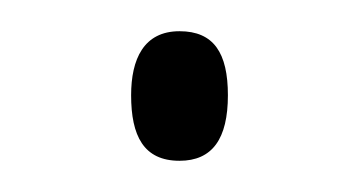

<svg xmlns="http://www.w3.org/2000/svg" viewBox="-20 -399 229 123"><path d="M64 -338C64 -312 72 -296 95 -296C116 -296 126 -310 126 -338C126 -365 117 -379 95 -379C72 -379 64 -361 64 -338Z"/></svg>

Font: Noto Sans Georgian ExtraCondensed ExtraLight
Style: Regular
Weight: 200
Width: 2
Designer: Monotype Design Team, Akaki Razmadze
Foundry: Google LLC
Version: Version 2.005